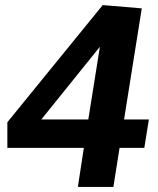

<svg xmlns="http://www.w3.org/2000/svg" viewBox="-20 -737 621 757"><path d="M287 0 315 -183 345 -154H9V-255L385 -717L539 -704L465 -240L435 -266H567L549 -154H416L456 -183L427 0ZM101 -214 85 -266H367L324 -240L387 -635L433 -626Z"/></svg>

Font: Bitter Thin
Style: Bold Italic
Weight: 700
Italic angle: -9°
Version: Version 3.021